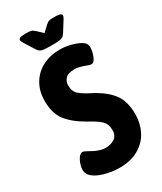

<svg xmlns="http://www.w3.org/2000/svg" viewBox="-219 -952 875 1038"><g transform="rotate(-30 218.5 -433.5)"><path d="M39 -46Q26 -64 26 -81Q26 -109 41 -138Q56 -167 74 -167Q82 -167 99.5 -157Q117 -147 125 -143Q164 -123 194 -123Q226 -123 250 -138Q274 -153 274 -189Q274 -227 251 -248.5Q228 -270 179 -296Q104 -339 69.5 -385Q35 -431 35 -507Q35 -568 62 -613.5Q89 -659 136.5 -683.5Q184 -708 245 -708Q279 -708 317 -697.5Q355 -687 376 -672Q394 -659 394 -637Q394 -611 382.5 -582Q371 -553 354 -553Q346 -553 325 -561Q286 -576 260 -576Q218 -576 202.5 -558Q187 -540 187 -517Q187 -481 206 -462.5Q225 -444 267 -422Q276 -418 294 -408Q363 -368 393.5 -322Q424 -276 424 -201Q424 -145 400 -97.5Q376 -50 327 -21Q278 8 206 8Q157 8 109 -6.5Q61 -21 39 -46ZM130 -778 93 -837Q84 -851 84 -859Q84 -869 95 -872Q106 -875 129 -875Q152 -875 161.5 -872.5Q171 -870 184 -858L218 -826L252 -858Q265 -870 274.5 -872.5Q284 -875 307 -875Q330 -875 341 -871.5Q352 -868 352 -859Q352 -851 343 -837L306 -778Q295 -759 280 -754Q265 -749 230 -749H206Q171 -749 156 -754Q141 -759 130 -778Z"/></g></svg>

Font: Asap Condensed
Style: Bold
Weight: 700
Designer: Pablo Cosgaya
Foundry: Omnibus-Type
Version: Version 1.010; ttfautohint (v1.8)